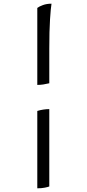

<svg xmlns="http://www.w3.org/2000/svg" viewBox="-20 -820 469 1040"><path d="M182 -360V-777Q192 -785 212.5 -792.5Q233 -800 259 -800Q255 -777 251 -715.5Q247 -654 247 -556V-369Q231 -365 214.5 -362.5Q198 -360 182 -360ZM182 200V-219Q198 -224 215 -226.5Q232 -229 247 -229V190Q240 193 222.5 196.5Q205 200 182 200Z"/></svg>

Font: Texturina 12pt
Style: Regular
Weight: 400
Designer: Guillermo Torres Carreño
Foundry: Omnibus-Type
Version: Version 1.002